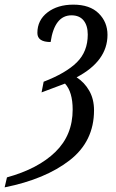

<svg xmlns="http://www.w3.org/2000/svg" viewBox="-100 -567 500 827"><path d="M-70 197Q64 160 138.5 87.5Q213 15 213 -95Q213 -171 180 -207L79 -169L88 -215Q184 -252 231 -298.5Q278 -345 278 -418Q278 -457 260 -479Q242 -501 208 -501Q135 -501 118 -386Q61 -386 61 -425Q61 -480 104.5 -513.5Q148 -547 216 -547Q287 -547 325 -509.5Q363 -472 363 -417Q363 -304 230 -234Q264 -212 284.5 -176Q305 -140 305 -92Q305 42 200 123.5Q95 205 -80 240Z"/></svg>

Font: Noto Serif Cond
Style: Italic
Weight: 400
Width: 3
Italic angle: -12°
Designer: Monotype Design Team
Foundry: Monotype Imaging Inc.
Version: Version 1.001